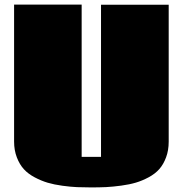

<svg xmlns="http://www.w3.org/2000/svg" viewBox="-20 -799 798 838"><path d="M336.4 -114.3H420.9V-778.3H716.3V-180.7Q716.3 -142.6 704.8 -112.1Q693.4 -81.5 675.3 -61Q657.2 -40.5 629.2 -25.4Q601.1 -10.3 573.2 -2Q545.4 6.3 509 11.2Q472.7 16.1 443.4 17.6Q414.1 19 377.9 19Q344.2 19 316.4 17.8Q288.6 16.6 252.4 11.7Q216.3 6.8 188.2 -1.5Q160.2 -9.8 131.6 -24.9Q103 -40 84.2 -60.5Q65.4 -81.1 53.5 -112.1Q41.5 -143.1 41.5 -181.2V-778.8H336.4Z"/></svg>

Font: Coda ExtraBold
Style: Regular
Weight: 800
Version: Version 2.001; ttfautohint (v0.8) -r 50 -G 200 -x